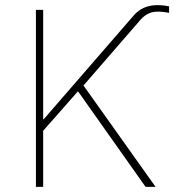

<svg xmlns="http://www.w3.org/2000/svg" viewBox="-20 -729 680 749"><path d="M120.1 0V-690.4H148.4V-263.7H150.4L501 -668Q536.1 -709 593.8 -709Q617.2 -709 639.6 -704.1V-678.7Q617.2 -683.6 594.7 -683.6Q556.6 -683.6 529.3 -653.3L305.7 -395.5L586.9 0H547.9L284.2 -373L148.4 -218.8V0Z"/></svg>

Font: Gothic A1 Thin
Style: Regular
Weight: 250
Designer: HanYang I&C Co.,Ltd.
Foundry: HanYang I&C Co.,Ltd.
Version: Version 2.50